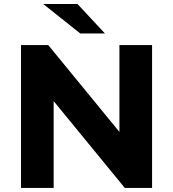

<svg xmlns="http://www.w3.org/2000/svg" viewBox="-20 -921 848 941"><path d="M82.9 0V-700H216.6L629.9 -195.6H565.3V-700H725.3V0H591.6L178.3 -504.4H243V0ZM373.3 -757 192 -901.3H359.9L494.3 -757Z"/></svg>

Font: Montserrat Thin
Style: Regular
Weight: 100
Designer: Julieta Ulanovsky
Foundry: Julieta Ulanovsky
Version: Version 9.000